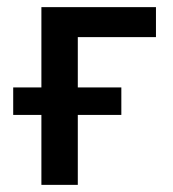

<svg xmlns="http://www.w3.org/2000/svg" viewBox="-20 -518 485 538"><path d="M96 0V-196H17V-273H96V-498H417V-414H198V-273H320V-196H198V0Z"/></svg>

Font: Nunito Sans 7pt Condensed SemiBold
Style: Regular
Weight: 600
Width: 3
Designer: Vernon Adams
Foundry: Vernon Adams
Version: Version 3.101;gftools[0.9.27]